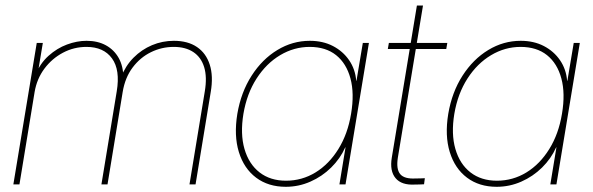

<svg xmlns="http://www.w3.org/2000/svg" viewBox="-20 -681 2190 709"><path d="M29.3 0 115.7 -522.5H138.2L118.2 -402.3L110.4 -403.3Q127.9 -446.8 159.2 -474.9Q190.4 -502.9 227.3 -516.6Q264.2 -530.3 299.8 -530.3Q340.8 -530.3 371.1 -513.7Q401.4 -497.1 418.5 -466.6Q435.5 -436 435.5 -393.6L426.8 -395.5Q443.4 -438 473.1 -468Q502.9 -498 541.3 -514.2Q579.6 -530.3 622.1 -530.3Q673.8 -530.3 707.5 -507.3Q741.2 -484.4 754.6 -442.1Q768.1 -399.9 758.3 -341.8L702.1 0H679.7L736.3 -343.8Q745.1 -396.5 733.9 -433.1Q722.7 -469.7 693.8 -488.8Q665 -507.8 621.6 -507.8Q577.1 -507.8 537.4 -488.3Q497.6 -468.8 469.7 -431.6Q441.9 -394.5 433.1 -341.8L377 0H354.5L411.1 -343.8Q424.3 -422.9 393.6 -465.3Q362.8 -507.8 299.3 -507.8Q252.9 -507.8 212.4 -486.3Q171.9 -464.8 144 -427.5Q116.2 -390.1 107.9 -341.8L51.8 0Z M1035.2 8.8Q970.7 8.8 925.8 -24.9Q880.9 -58.6 862.1 -119.4Q843.3 -180.2 856.4 -260.7Q870.1 -340.8 909.2 -401.6Q948.2 -462.4 1004.2 -496.3Q1060.1 -530.3 1124 -530.3Q1172.4 -530.3 1209.5 -511Q1246.6 -491.7 1269.3 -458.5Q1292 -425.3 1295.4 -382.8H1296.4L1319.8 -522.5H1342.3L1255.9 0H1233.4L1255.9 -136.7H1254.9Q1236.3 -95.2 1202.9 -62.3Q1169.4 -29.3 1126.2 -10.3Q1083 8.8 1035.2 8.8ZM1036.1 -13.7Q1095.2 -13.7 1145.3 -44.4Q1195.3 -75.2 1229.7 -130.9Q1264.2 -186.5 1276.4 -260.7Q1289.1 -335.4 1274.2 -391.1Q1259.3 -446.8 1221.2 -477.3Q1183.1 -507.8 1123.5 -507.8Q1065.9 -507.8 1014.6 -477.3Q963.4 -446.8 927.5 -391.1Q891.6 -335.4 878.9 -260.7Q866.7 -186.5 882.8 -130.9Q898.9 -75.2 938.5 -44.4Q978 -13.7 1036.1 -13.7Z M1631.8 -522.5 1627.9 -500H1412.1L1416 -522.5ZM1519.5 -660.6H1542L1449.2 -99.1Q1442.4 -56.2 1458 -37.8Q1473.6 -19.5 1515.1 -22Q1523.9 -22 1532.2 -22.2Q1540.5 -22.5 1548.8 -22.9L1545.9 -0.5Q1537.6 0 1529.3 0.2Q1521 0.5 1512.2 0.5Q1462.9 3.4 1440.7 -23.2Q1418.5 -49.8 1426.8 -99.1Z M1814 8.8Q1749.5 8.8 1704.6 -24.9Q1659.7 -58.6 1640.9 -119.4Q1622.1 -180.2 1635.3 -260.7Q1648.9 -340.8 1688 -401.6Q1727.1 -462.4 1783 -496.3Q1838.9 -530.3 1902.8 -530.3Q1951.2 -530.3 1988.3 -511Q2025.4 -491.7 2048.1 -458.5Q2070.8 -425.3 2074.2 -382.8H2075.2L2098.6 -522.5H2121.1L2034.7 0H2012.2L2034.7 -136.7H2033.7Q2015.1 -95.2 1981.7 -62.3Q1948.2 -29.3 1905 -10.3Q1861.8 8.8 1814 8.8ZM1814.9 -13.7Q1874 -13.7 1924.1 -44.4Q1974.1 -75.2 2008.5 -130.9Q2043 -186.5 2055.2 -260.7Q2067.9 -335.4 2053 -391.1Q2038.1 -446.8 2000 -477.3Q1961.9 -507.8 1902.3 -507.8Q1844.7 -507.8 1793.5 -477.3Q1742.2 -446.8 1706.3 -391.1Q1670.4 -335.4 1657.7 -260.7Q1645.5 -186.5 1661.6 -130.9Q1677.7 -75.2 1717.3 -44.4Q1756.8 -13.7 1814.9 -13.7Z"/></svg>

Font: Inter 28pt Thin
Style: Italic
Weight: 250
Italic angle: -9.3988°
Designer: Rasmus Andersson
Foundry: rsms
Version: Version 4.001;git-66647c0bb